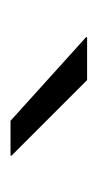

<svg xmlns="http://www.w3.org/2000/svg" viewBox="67 -801 182 356"><g transform="rotate(90 158.0 -623.0)"><path d="M128.5 -693.5 268.5 -553.5V-551.5H204L49 -691.5V-693.5Z"/></g></svg>

Font: Anek Latin Expanded Light
Style: Regular
Weight: 300
Width: 7
Designer: Yesha Goshar
Foundry: Ek Type
Version: Version 1.003